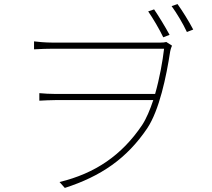

<svg xmlns="http://www.w3.org/2000/svg" viewBox="-20 -870 1040 942"><path d="M736 -824 707 -814C730 -781 762 -727 781 -687L812 -699C791 -738 758 -792 736 -824ZM851 -850 822 -840C846 -807 877 -756 897 -713L928 -725C906 -767 874 -818 851 -850ZM147 -667V-628C186 -630 210 -631 239 -631C310 -631 724 -631 785 -631C778 -570 763 -486 741 -409H254C222 -409 198 -411 173 -413V-376C198 -377 222 -379 254 -379H732C716 -331 698 -288 677 -256C578 -109 447 -19 272 23L298 52C475 -5 602 -92 702 -240C762 -330 796 -494 815 -618C818 -633 822 -641 824 -646L796 -664C789 -662 779 -661 765 -661C721 -661 310 -661 239 -661C200 -661 163 -665 147 -667Z"/></svg>

Font: Noto Sans CJK SC Thin
Style: Regular
Weight: 100
Designer: Ryoko NISHIZUKA 西塚涼子 (kana, bopomofo & ideographs); Paul D. Hunt (Latin, Greek & Cyrillic); Sandoll Communications 산돌커뮤니
Foundry: Adobe
Version: Version 2.004;hotconv 1.0.118;makeotfexe 2.5.65603